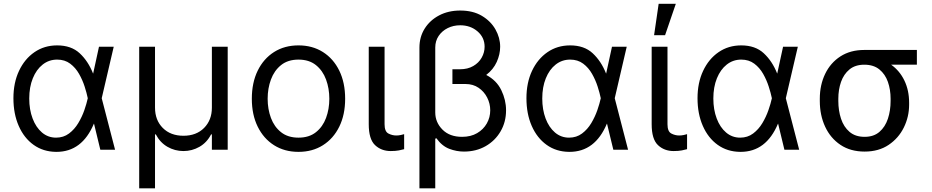

<svg xmlns="http://www.w3.org/2000/svg" viewBox="-20 -793 4935 1017"><path d="M279.5 11.4H277Q208.8 10.7 158 -25.7Q107.2 -62.1 79.2 -126.1Q51.1 -190 51.1 -272.7Q51.1 -354.8 80.8 -417.8Q110.4 -480.8 162.6 -516.7Q214.8 -552.6 282.7 -552.6Q357.2 -552.6 402.2 -510.8Q447.1 -469.1 473 -403.4H473.4L504.3 -545.5H582.4L518.8 -272.7L589.5 0H511.4L478 -137.8H477.3Q414.8 11.4 279.5 11.4ZM277 -63.9Q316.4 -63.9 345.5 -85.8Q374.6 -107.6 394.5 -140.8Q414.4 -174 426.7 -209.3Q438.9 -244.7 444.6 -271.3L445 -272.7L444.6 -274.1Q439.3 -300.1 428.3 -334.5Q417.3 -369 398.8 -401.6Q380.3 -434.3 351.7 -455.8Q323.2 -477.3 282.7 -477.3Q239.3 -477.3 206 -451Q172.6 -424.7 153.8 -378.2Q134.9 -331.7 134.9 -271.3Q134.9 -212.4 152.7 -165.3Q170.5 -118.3 202.4 -91.1Q234.4 -63.9 277 -63.9Z M801.1 204.5H717.3V-545.5H801.1V-223Q801.1 -156.6 842.3 -115.2Q883.5 -73.9 951.7 -73.9Q1019.9 -73.9 1061.1 -115.4Q1102.3 -157 1102.3 -223V-545.5H1186.1V0H1102.3V-81H1098Q1076 -38 1036.6 -15.4Q997.2 7.1 951.7 7.1Q906.2 7.1 867 -15.4Q827.8 -38 805.4 -81H801.1Z M1561.1 11.4Q1487.2 11.4 1431.6 -23.8Q1376.1 -58.9 1345 -122.2Q1313.9 -185.4 1313.9 -269.9Q1313.9 -355.1 1345 -418.7Q1376.1 -482.2 1431.6 -517.4Q1487.2 -552.6 1561.1 -552.6Q1634.9 -552.6 1690.5 -517.4Q1746.1 -482.2 1777.2 -418.7Q1808.2 -355.1 1808.2 -269.9Q1808.2 -185.4 1777.2 -122.2Q1746.1 -58.9 1690.5 -23.8Q1634.9 11.4 1561.1 11.4ZM1561.1 -63.9Q1617.2 -63.9 1653.4 -92.7Q1689.6 -121.4 1707 -168.3Q1724.4 -215.2 1724.4 -269.9Q1724.4 -324.6 1707 -371.8Q1689.6 -419 1653.4 -448.2Q1617.2 -477.3 1561.1 -477.3Q1505 -477.3 1468.8 -448.2Q1432.5 -419 1415.1 -371.8Q1397.7 -324.6 1397.7 -269.9Q1397.7 -215.2 1415.1 -168.3Q1432.5 -121.4 1468.8 -92.7Q1505 -63.9 1561.1 -63.9Z M2049.7 7.1Q1999.6 7.1 1966.4 -24.5Q1933.2 -56.1 1933.2 -134.9V-545.5H2017V-134.9Q2017 -96.6 2037.1 -85.9Q2057.2 -75.3 2079.5 -75.3Q2090.2 -75.3 2102.8 -77.8Q2115.4 -80.3 2120.7 -82.4V-2.8Q2110.1 0.4 2092.7 3.7Q2075.3 7.1 2049.7 7.1Z M2285.5 204.5H2201.7V-541.2Q2201.7 -597.3 2229.6 -641.7Q2257.5 -686.1 2306.3 -711.6Q2355.1 -737.2 2417.6 -737.2Q2485.1 -737.2 2532.3 -709.2Q2579.5 -681.1 2604.4 -637.1Q2629.3 -593 2629.3 -545.5Q2629.3 -505.3 2611.2 -465Q2593 -424.7 2555.4 -396Q2610.1 -367.5 2635.3 -315.5Q2660.5 -263.5 2660.5 -208.8Q2660.5 -147 2631.7 -97.5Q2603 -47.9 2552.6 -19Q2502.1 9.9 2437.5 9.9Q2398.1 9.9 2359.6 -4.8Q2321 -19.5 2291.2 -61.1L2285.5 -58.2ZM2427.6 -68.2Q2473.7 -68.2 2507.1 -87.7Q2540.5 -107.2 2558.6 -139.2Q2576.7 -171.2 2576.7 -208.8Q2576.7 -244.3 2560.5 -276.1Q2544.4 -307.9 2515.1 -327.9Q2485.8 -348 2446 -348H2376.4V-426.1H2416.2Q2457.4 -426.1 2486.7 -443.2Q2516 -460.2 2531.4 -487.6Q2546.9 -514.9 2546.9 -545.5Q2546.9 -594.5 2509.4 -626.8Q2471.9 -659.1 2417.6 -659.1Q2381.4 -659.1 2351.4 -644.2Q2321.4 -629.3 2303.4 -602.6Q2285.5 -576 2285.5 -541.2V-197.4Q2285.5 -145.2 2323.5 -106.7Q2361.5 -68.2 2427.6 -68.2Z M2996.8 11.4H2994.3Q2926.1 10.7 2875.4 -25.7Q2824.6 -62.1 2796.5 -126.1Q2768.5 -190 2768.5 -272.7Q2768.5 -354.8 2798.1 -417.8Q2827.8 -480.8 2880 -516.7Q2932.2 -552.6 3000 -552.6Q3074.6 -552.6 3119.5 -510.8Q3164.4 -469.1 3190.3 -403.4H3190.7L3221.6 -545.5H3299.7L3236.2 -272.7L3306.8 0H3228.7L3195.3 -137.8H3194.6Q3132.1 11.4 2996.8 11.4ZM2994.3 -63.9Q3033.7 -63.9 3062.9 -85.8Q3092 -107.6 3111.9 -140.8Q3131.7 -174 3144 -209.3Q3156.2 -244.7 3161.9 -271.3L3162.3 -272.7L3161.9 -274.1Q3156.6 -300.1 3145.6 -334.5Q3134.6 -369 3116.1 -401.6Q3097.7 -434.3 3069.1 -455.8Q3040.5 -477.3 3000 -477.3Q2956.7 -477.3 2923.3 -451Q2889.9 -424.7 2871.1 -378.2Q2852.3 -331.7 2852.3 -271.3Q2852.3 -212.4 2870 -165.3Q2887.8 -118.3 2919.7 -91.1Q2951.7 -63.9 2994.3 -63.9Z M3502.8 -606.5H3444.6L3468.8 -772.7H3559.7ZM3548.3 7.1Q3498.2 7.1 3465 -24.5Q3431.8 -56.1 3431.8 -134.9V-545.5H3515.6V-134.9Q3515.6 -96.6 3535.7 -85.9Q3555.8 -75.3 3578.1 -75.3Q3588.8 -75.3 3601.4 -77.8Q3614 -80.3 3619.3 -82.4V-2.8Q3608.7 0.4 3591.3 3.7Q3573.9 7.1 3548.3 7.1Z M3903.1 11.4H3900.6Q3832.4 10.7 3781.6 -25.7Q3730.8 -62.1 3702.8 -126.1Q3674.7 -190 3674.7 -272.7Q3674.7 -354.8 3704.4 -417.8Q3734 -480.8 3786.2 -516.7Q3838.4 -552.6 3906.2 -552.6Q3980.8 -552.6 4025.7 -510.8Q4070.7 -469.1 4096.6 -403.4H4096.9L4127.8 -545.5H4206L4142.4 -272.7L4213.1 0H4134.9L4101.6 -137.8H4100.9Q4038.4 11.4 3903.1 11.4ZM3900.6 -63.9Q3940 -63.9 3969.1 -85.8Q3998.2 -107.6 4018.1 -140.8Q4038 -174 4050.2 -209.3Q4062.5 -244.7 4068.2 -271.3L4068.5 -272.7L4068.2 -274.1Q4062.9 -300.1 4051.8 -334.5Q4040.8 -369 4022.4 -401.6Q4003.9 -434.3 3975.3 -455.8Q3946.7 -477.3 3906.2 -477.3Q3862.9 -477.3 3829.5 -451Q3796.2 -424.7 3777.3 -378.2Q3758.5 -331.7 3758.5 -271.3Q3758.5 -212.4 3776.3 -165.3Q3794 -118.3 3826 -91.1Q3858 -63.9 3900.6 -63.9Z M4559.7 9.9Q4485.1 9.9 4432 -25.6Q4378.9 -61.1 4350.7 -121.8Q4322.4 -182.5 4322.4 -258.5V-269.9Q4322.4 -343 4350.7 -401.6Q4378.9 -460.2 4431.6 -494.3Q4484.4 -528.4 4558.2 -528.4H4836.6V-450.3H4700.3Q4745.4 -418.3 4770.4 -366.5Q4795.5 -314.6 4795.5 -248.6V-238.6Q4795.5 -174.7 4767.6 -117.9Q4739.7 -61.1 4687 -25.6Q4634.2 9.9 4559.7 9.9ZM4559.7 -68.2Q4608 -68.2 4638.3 -94.5Q4668.7 -120.7 4683.1 -164.1Q4697.4 -207.4 4697.4 -258.5V-269.9Q4697.4 -318.2 4683.1 -359.2Q4668.7 -400.2 4638 -425.2Q4607.2 -450.3 4558.2 -450.3Q4509.9 -450.3 4479.6 -425.2Q4449.2 -400.2 4434.8 -359.2Q4420.5 -318.2 4420.5 -269.9V-258.5Q4420.5 -207.4 4434.8 -164.1Q4449.2 -120.7 4479.9 -94.5Q4510.7 -68.2 4559.7 -68.2Z"/></svg>

Font: Linik Sans
Style: Regular
Weight: 400
Designer: Rasmus Andersson (font), Marc Monis (original base), Kil Hyung-jin (Pretendard portions), Cristiano Sobral (main changes
Foundry: rsms
Version: Version 3.018;May 31, 2022;FontCreator 14.0.0.2814 64-bit; t